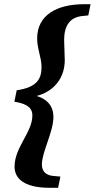

<svg xmlns="http://www.w3.org/2000/svg" viewBox="-20 -735 451 914"><path d="M48.5 -250.8C117.8 -240.3 134.1 -215.3 134.1 -185.4C134.1 -104.6 49.3 -34.4 49.3 58.6C49.3 127.3 115.7 159 215.5 159H256.6L267.5 105.6L233.8 102.6C198.9 99.7 179.4 80.7 179.4 48.5C179.4 -12.3 234.3 -106.3 234.3 -178.6C234.3 -239.1 192.7 -281 102.7 -286.6L99.2 -269.4C222 -276.4 288.3 -352.3 288.3 -448.5C288.3 -477.4 285.3 -514.9 285.3 -544.8C285.3 -612.7 312.9 -654.1 375.2 -659.1L400.4 -661.6L411 -715H380.7C251.6 -715 156.9 -664.1 156.9 -552C156.9 -502.3 177.7 -460.2 177.7 -416.4C177.7 -361.4 158.3 -319.4 59.4 -305.2L48.5 -250.8Z"/></svg>

Font: Source Serif Variable
Style: Italic
Weight: 389
Italic angle: -12°
Designer: Frank Grießhammer
Foundry: Adobe Systems Incorporated
Version: Version 3.001;hotconv 1.0.111;makeotfexe 2.5.65597